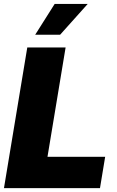

<svg xmlns="http://www.w3.org/2000/svg" viewBox="-20 -973 607 993"><path d="M0.5 0 121.1 -727.5H319.3L225.6 -162.1H523.9L497.1 0ZM162.1 -793.5 262.7 -952.6H433.6L291 -793.5Z"/></svg>

Font: Inter 18pt Black
Style: Italic
Weight: 900
Italic angle: -9.3988°
Designer: Rasmus Andersson
Foundry: rsms
Version: Version 4.001;git-66647c0bb